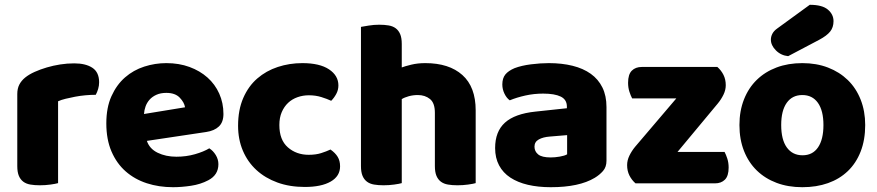

<svg xmlns="http://www.w3.org/2000/svg" viewBox="-20 -764 3656 800"><path d="M222 -1Q212 2 190.5 5Q169 8 146 8Q124 8 106.5 5Q89 2 77 -7Q65 -16 58.5 -31.5Q52 -47 52 -72V-372Q52 -395 60.5 -411.5Q69 -428 85 -441Q101 -454 124.5 -464.5Q148 -475 175 -483Q202 -491 231 -495.5Q260 -500 289 -500Q337 -500 365 -481.5Q393 -463 393 -421Q393 -407 389 -393.5Q385 -380 379 -369Q358 -369 336 -367Q314 -365 293 -361Q272 -357 253.5 -352.5Q235 -348 222 -342Z M701 16Q642 16 591.5 -0.5Q541 -17 503.5 -50Q466 -83 444.5 -133Q423 -183 423 -250Q423 -316 444.5 -363.5Q466 -411 501 -441.5Q536 -472 581 -486.5Q626 -501 673 -501Q726 -501 769.5 -485Q813 -469 844.5 -441Q876 -413 893.5 -374Q911 -335 911 -289Q911 -255 892 -237Q873 -219 839 -214L592 -177Q603 -144 637 -127.5Q671 -111 715 -111Q756 -111 792.5 -121.5Q829 -132 852 -146Q868 -136 879 -118Q890 -100 890 -80Q890 -35 848 -13Q816 4 776 10Q736 16 701 16ZM673 -377Q649 -377 631.5 -369Q614 -361 603 -348.5Q592 -336 586.5 -320.5Q581 -305 580 -289L751 -317Q748 -337 729 -357Q710 -377 673 -377Z M1267 -367Q1242 -367 1219.5 -359Q1197 -351 1180.5 -335.5Q1164 -320 1154 -297Q1144 -274 1144 -243Q1144 -181 1179.5 -150Q1215 -119 1266 -119Q1296 -119 1318 -126Q1340 -133 1357 -141Q1377 -127 1387 -110.5Q1397 -94 1397 -71Q1397 -30 1358 -7.5Q1319 15 1250 15Q1187 15 1136 -3.5Q1085 -22 1048.5 -55.5Q1012 -89 992 -136Q972 -183 972 -240Q972 -306 993.5 -355.5Q1015 -405 1052 -437Q1089 -469 1137.5 -485Q1186 -501 1240 -501Q1312 -501 1351 -475Q1390 -449 1390 -408Q1390 -389 1381 -372.5Q1372 -356 1360 -344Q1343 -352 1319 -359.5Q1295 -367 1267 -367Z M1962 -1Q1952 2 1930.5 5Q1909 8 1886 8Q1864 8 1846.5 5Q1829 2 1817 -7Q1805 -16 1798.5 -31.5Q1792 -47 1792 -72V-294Q1792 -335 1771.5 -351.5Q1751 -368 1721 -368Q1701 -368 1683 -363Q1665 -358 1654 -351V-1Q1644 2 1622.5 5Q1601 8 1578 8Q1556 8 1538.5 5Q1521 2 1509 -7Q1497 -16 1490.5 -31.5Q1484 -47 1484 -72V-652Q1495 -654 1516.5 -657.5Q1538 -661 1560 -661Q1582 -661 1599.5 -658Q1617 -655 1629 -646Q1641 -637 1647.5 -621.5Q1654 -606 1654 -581V-483Q1667 -488 1693.5 -494.5Q1720 -501 1752 -501Q1851 -501 1906.5 -451.5Q1962 -402 1962 -304Z M2275 -108Q2292 -108 2312.5 -111.5Q2333 -115 2343 -121V-201L2271 -195Q2243 -193 2225 -183Q2207 -173 2207 -153Q2207 -133 2222.5 -120.5Q2238 -108 2275 -108ZM2267 -501Q2321 -501 2365.5 -490Q2410 -479 2441.5 -456.5Q2473 -434 2490 -399.5Q2507 -365 2507 -318V-94Q2507 -68 2492.5 -51.5Q2478 -35 2458 -23Q2393 16 2275 16Q2222 16 2179.5 6Q2137 -4 2106.5 -24Q2076 -44 2059.5 -75Q2043 -106 2043 -147Q2043 -216 2084 -253Q2125 -290 2211 -299L2342 -313V-320Q2342 -349 2316.5 -361.5Q2291 -374 2243 -374Q2205 -374 2169 -366Q2133 -358 2104 -346Q2091 -355 2082 -373.5Q2073 -392 2073 -412Q2073 -438 2085.5 -453.5Q2098 -469 2124 -480Q2153 -491 2192.5 -496Q2232 -501 2267 -501Z M2628 0Q2612 -14 2602.5 -33Q2593 -52 2593 -76Q2593 -96 2602.5 -115.5Q2612 -135 2626 -152L2798 -354H2614Q2608 -365 2602.5 -382Q2597 -399 2597 -419Q2597 -454 2612.5 -469.5Q2628 -485 2654 -485H2969Q2985 -471 2994.5 -452Q3004 -433 3004 -409Q3004 -389 2994.5 -369.5Q2985 -350 2971 -333L2803 -131H2999Q3005 -120 3010.5 -103Q3016 -86 3016 -66Q3016 -31 3000.5 -15.5Q2985 0 2959 0Z M3354 -744Q3406 -744 3429.5 -724Q3453 -704 3453 -676Q3453 -650 3439 -632.5Q3425 -615 3393 -598L3264 -530Q3234 -533 3213 -554Q3192 -575 3192 -599Q3192 -611 3198 -623Q3204 -635 3218 -645ZM3585 -243Q3585 -181 3566 -132.5Q3547 -84 3512.5 -51Q3478 -18 3430 -1Q3382 16 3323 16Q3264 16 3216 -2Q3168 -20 3133.5 -53.5Q3099 -87 3080 -135Q3061 -183 3061 -243Q3061 -302 3080 -350Q3099 -398 3133.5 -431.5Q3168 -465 3216 -483Q3264 -501 3323 -501Q3382 -501 3430 -482.5Q3478 -464 3512.5 -430.5Q3547 -397 3566 -349Q3585 -301 3585 -243ZM3235 -243Q3235 -182 3258.5 -149.5Q3282 -117 3324 -117Q3366 -117 3388.5 -150Q3411 -183 3411 -243Q3411 -303 3388 -335.5Q3365 -368 3323 -368Q3281 -368 3258 -335.5Q3235 -303 3235 -243Z"/></svg>

Font: Baloo
Style: Regular
Weight: 400
Designer: Sarang Kulkarni and Ek Type
Foundry: Ek Type
Version: Version 1.443;PS 1.000;hotconv 16.6.51;makeotf.lib2.5.65220;